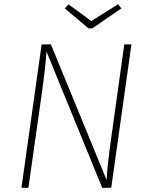

<svg xmlns="http://www.w3.org/2000/svg" viewBox="-20 -893 705 913"><path d="M542 -873 557 -853 419 -758H401L288 -853L306 -872L414 -793ZM605 -682 509 0H466L201 -648Q198 -585 176 -429L115 0H82L178 -682H222L487 -37Q490 -105 509 -238L571 -682Z"/></svg>

Font: Fira Sans UltraLight
Style: Italic
Weight: 200
Italic angle: -8°
Designer: Carrois Corporate & Edenspiekermann AG
Foundry: Carrois Corporate GbR & Edenspiekermann AG
Version: Version 4.203;PS 004.203;hotconv 1.0.88;makeotf.lib2.5.64775